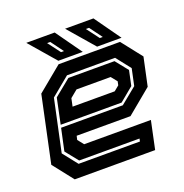

<svg xmlns="http://www.w3.org/2000/svg" viewBox="-124 -800 875 912"><g transform="rotate(-20 313.0 -344.0)"><path d="M526 -540 607 -437 576.5 -294.5 452 -191.5H180L175.5 -172L199.5 -141.5H537L507 0H100.5L19.5 -103L90.5 -437L215.5 -540ZM470 -463 520.5 -400 504.5 -324.5 434.5 -266.5H126.5L153.5 -395L237 -463ZM478 -477H235L140.5 -399L84.5 -137L143 -63H453L456 -77H151L99.5 -141L123.5 -252.5H435.5L517.5 -319.5L535.5 -404ZM427 -398.5H254.5L217.5 -368L209 -328H422L447.5 -349L451.5 -368ZM539.5 -556H416L302 -688H445.5ZM457 -590 410.5 -653H394.5L442 -590ZM343.5 -556H220L106 -688H249.5ZM261 -590 214.5 -653H198.5L246 -590Z"/></g></svg>

Font: Tourney Thin
Style: Italic
Weight: 100
Italic angle: -12°
Designer: Tyler Finck
Foundry: Etcetera Type Co
Version: Version 1.015